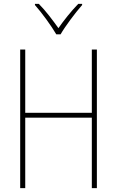

<svg xmlns="http://www.w3.org/2000/svg" viewBox="-20 -969 603 989"><path d="M270 -792H292C316 -834 367 -902 403 -943V-949H383C346 -911 308 -863 281 -824C253 -863 216 -913 180 -949H160V-943C195 -904 245 -835 270 -792ZM84 0H110V-363H453V0H479V-714H453V-388H110V-714H84Z"/></svg>

Font: Noto Sans Mono SemiCondensed Thin
Style: Regular
Weight: 100
Width: 4
Designer: Monotype Design Team
Foundry: Monotype Imaging Inc.
Version: Version 2.014